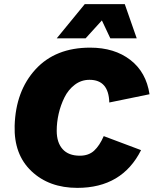

<svg xmlns="http://www.w3.org/2000/svg" viewBox="-20 -901 745 931"><path d="M585 -881 643 -715H515L474 -802L395 -715H255L391 -881ZM355 10Q218 10 132.5 -71Q47 -152 51 -291Q56 -460 152.5 -565Q249 -670 417 -670Q535 -670 612 -610.5Q689 -551 705 -444L510 -404Q507 -514 414 -514Q374 -514 342.5 -490Q311 -466 292.5 -428.5Q274 -391 264.5 -349.5Q255 -308 255 -267Q255 -210 283.5 -178Q312 -146 367 -146Q410 -146 436.5 -170.5Q463 -195 483 -241L664 -173Q572 10 355 10Z"/></svg>

Font: Elaine Sans ExtraBold
Style: Italic
Weight: 800
Italic angle: -13°
Designer: Wei Huang
Foundry: Wei Huang
Version: Version 2.001;December 24, 2019;FontCreator 12.0.0.2547 64-b